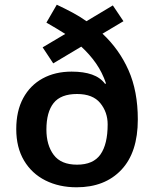

<svg xmlns="http://www.w3.org/2000/svg" viewBox="-20 -785 654 815"><path d="M221 -765Q255 -749 287 -732Q319 -715 347 -695L459 -762L504 -695L415 -642Q486 -576 525.5 -487Q565 -398 565 -278Q565 -138 495 -64Q425 10 305 10Q231 10 173 -19Q115 -48 82 -103.5Q49 -159 49 -237Q49 -314 78.5 -368.5Q108 -423 161 -452Q214 -481 284 -481Q335 -481 370.5 -468.5Q406 -456 426 -429L430 -431Q414 -478 387.5 -516Q361 -554 325 -587L206 -516L161 -584L257 -641Q238 -653 218 -665Q198 -677 177 -689ZM307 -386Q238 -386 207.5 -347.5Q177 -309 177 -235Q177 -169 208 -127.5Q239 -86 307 -86Q376 -86 406.5 -129.5Q437 -173 437 -257Q437 -309 405.5 -347.5Q374 -386 307 -386Z"/></svg>

Font: Noto Sans Tangsa SemiBold
Style: Regular
Weight: 600
Version: Version 1.504